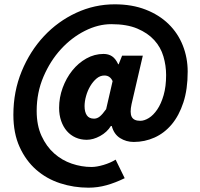

<svg xmlns="http://www.w3.org/2000/svg" viewBox="-20 -694 926 890"><path d="M390 176Q322 176 259 155.5Q196 135 148 93Q100 51 71 -12.5Q42 -76 42 -162Q42 -270 80.5 -363.5Q119 -457 183.5 -526Q248 -595 333 -634.5Q418 -674 512 -674Q592 -674 655 -649.5Q718 -625 761.5 -582.5Q805 -540 827.5 -483Q850 -426 850 -362Q850 -280 830 -219Q810 -158 776 -117.5Q742 -77 696.5 -56.5Q651 -36 600 -36Q565 -36 536.5 -54Q508 -72 498 -110H494Q476 -81 444 -63.5Q412 -46 382 -46Q354 -46 330.5 -56.5Q307 -67 290 -86.5Q273 -106 263.5 -133.5Q254 -161 254 -194Q254 -242 270.5 -287Q287 -332 315 -367Q343 -402 380.5 -423Q418 -444 460 -444Q483 -444 499.5 -433Q516 -422 528 -396H530L546 -436H642L590 -212Q581 -171 590.5 -152.5Q600 -134 630 -134Q649 -134 670 -147Q691 -160 709 -186.5Q727 -213 738.5 -253Q750 -293 750 -346Q750 -390 737.5 -432.5Q725 -475 695 -508Q665 -541 616.5 -561.5Q568 -582 496 -582Q435 -582 373.5 -551Q312 -520 262.5 -466Q213 -412 181.5 -338.5Q150 -265 150 -180Q150 -113 172.5 -64Q195 -15 231 17Q267 49 312.5 64.5Q358 80 404 80Q428 80 460 70.5Q492 61 516 46L558 132Q515 153 474 164.5Q433 176 390 176ZM416 -144Q430 -144 442.5 -154Q455 -164 472 -188L502 -318Q490 -344 464 -344Q444 -344 427.5 -330Q411 -316 398.5 -295Q386 -274 379 -249Q372 -224 372 -202Q372 -175 382.5 -159.5Q393 -144 416 -144Z"/></svg>

Font: mr_Source Sans Pro
Style: Italic
Weight: 900
Italic angle: -11°
Designer: Paul D. Hunt
Foundry: Adobe Systems Incorporated
Version: Version 1.076;July 10, 2024;FontCreator 11.5.0.2430 64-bit